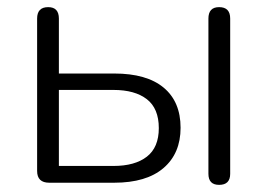

<svg xmlns="http://www.w3.org/2000/svg" viewBox="-20 -512 749 538"><path d="M118 0Q84 0 84 -33V-460Q84 -492 115 -492Q145 -492 145 -460V-306H300Q391 -306 438.5 -266.5Q486 -227 486 -154Q486 -82 438 -41Q390 0 300 0ZM594 6Q564 6 564 -25V-460Q564 -492 594 -492Q625 -492 625 -460V-25Q625 6 594 6ZM145 -47H298Q358 -47 391.5 -73Q425 -99 425 -153Q425 -208 391.5 -234Q358 -260 298 -260H145Z"/></svg>

Font: Nunito Light
Style: Regular
Weight: 300
Designer: Vernon Adams
Foundry: Vernon Adams
Version: Version 3.601; ttfautohint (v1.8.2.53-6de2)